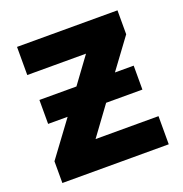

<svg xmlns="http://www.w3.org/2000/svg" viewBox="-104 -639 697 731"><g transform="rotate(-20 244.0 -273.0)"><path d="M449 -546V-449L359 -327H435V-230H288L203 -114H458V0H27V-88L132 -230H53V-327H203L280 -432H42V-546Z"/></g></svg>

Font: Noto Sans
Style: Bold
Weight: 700
Designer: Monotype Design Team
Foundry: Monotype Imaging Inc.
Version: Version 2.000;GOOG;noto-source:20170915:90ef993387c0; ttfaut